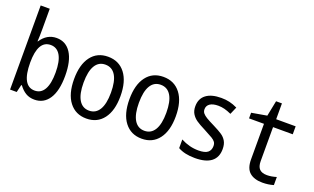

<svg xmlns="http://www.w3.org/2000/svg" viewBox="-82 -1190 2664 1630"><g transform="rotate(20 1250.0 -375.0)"><path d="M142 -68H136L120 0H60V-760H142V-576Q142 -502 139 -465H142Q196 -547 283 -547Q367 -547 413.5 -475.5Q460 -404 460 -269Q460 -133 413 -61.5Q366 10 282 10Q237 10 203.5 -10Q170 -30 142 -68ZM374 -267Q374 -370 343.5 -422Q313 -474 256 -474Q142 -474 142 -274Q142 -63 258 -63Q315 -63 344.5 -115Q374 -167 374 -267Z M540 -270Q540 -401 595 -474Q650 -547 748 -547Q847 -547 903.5 -473.5Q960 -400 960 -267Q960 -136 904.5 -63Q849 10 751 10Q653 10 596.5 -63.5Q540 -137 540 -270ZM874 -268Q874 -371 842 -423.5Q810 -476 749 -476Q689 -476 657.5 -423.5Q626 -371 626 -269Q626 -167 658 -114Q690 -61 750 -61Q810 -61 842 -113.5Q874 -166 874 -268Z M1040 -270Q1040 -401 1095 -474Q1150 -547 1248 -547Q1347 -547 1403.5 -473.5Q1460 -400 1460 -267Q1460 -136 1404.5 -63Q1349 10 1251 10Q1153 10 1096.5 -63.5Q1040 -137 1040 -270ZM1374 -268Q1374 -371 1342 -423.5Q1310 -476 1249 -476Q1189 -476 1157.5 -423.5Q1126 -371 1126 -269Q1126 -167 1158 -114Q1190 -61 1250 -61Q1310 -61 1342 -113.5Q1374 -166 1374 -268Z M1579 -24V-102Q1656 -61 1738 -61Q1797 -61 1822 -81.5Q1847 -102 1847 -140Q1847 -161 1837.5 -175Q1828 -189 1805 -203Q1782 -217 1728 -245Q1676 -271 1648 -290.5Q1620 -310 1603 -337.5Q1586 -365 1586 -405Q1586 -474 1634 -510.5Q1682 -547 1771 -547Q1811 -547 1845.5 -539Q1880 -531 1917 -513L1888 -446Q1853 -462 1825 -469Q1797 -476 1769 -476Q1720 -476 1694 -458Q1668 -440 1668 -408Q1668 -387 1680 -372.5Q1692 -358 1715.5 -343.5Q1739 -329 1792 -303Q1842 -278 1869.5 -259.5Q1897 -241 1913 -213Q1929 -185 1929 -142Q1929 -67 1879.5 -28.5Q1830 10 1732 10Q1638 10 1579 -24Z M2185 -143V-464H2050V-515L2188 -539L2216 -679H2269V-536H2445V-464H2267V-157Q2267 -108 2289 -85.5Q2311 -63 2357 -63Q2396 -63 2442 -77V-4Q2395 10 2342 10Q2268 10 2226.5 -25.5Q2185 -61 2185 -143Z"/></g></svg>

Font: Noto Sans Mono UI Cond
Style: Regular
Weight: 400
Width: 3
Monospace: yes
Designer: Monotype Design team
Foundry: Monotype Imaging Inc.
Version: Version 1.000